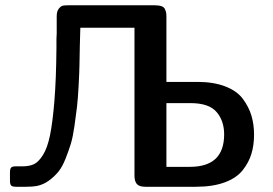

<svg xmlns="http://www.w3.org/2000/svg" viewBox="-20 -714 1045 734"><path d="M18.1 -22.9V-54.2Q18.1 -68.4 22.5 -73.2Q26.9 -78.1 40 -78.1H65.9Q91.8 -78.1 109.4 -86.2Q127 -94.2 144 -121.1Q161.1 -147.9 171.1 -196.5Q181.2 -245.1 188 -328.6Q194.8 -412.1 195.8 -530.8V-564.9L196.8 -586.9V-651.9Q196.8 -670.9 204.8 -680.9Q212.9 -690.9 220.5 -692.4Q228 -693.8 241.2 -693.8H570.8Q586.9 -693.8 596.9 -690.4Q606.9 -687 610.4 -679.4Q613.8 -671.9 615 -666Q616.2 -660.2 616.2 -647.9V-400.9H734.9Q796.9 -400.9 841.6 -383.5Q886.2 -366.2 908.7 -335.7Q931.2 -305.2 941.2 -272Q951.2 -238.8 951.2 -199Q951.2 -159.2 941.2 -126Q931.2 -92.8 907.5 -63Q883.8 -33.2 838.4 -16.6Q793 0 729 0H536.1Q512.2 0 503.2 -10.5Q494.1 -21 494.1 -43V-607.9H287.1Q286.1 -585.9 285.2 -540Q284.2 -489.3 283.7 -462.2Q283.2 -435.1 280.5 -385Q277.8 -335 274.4 -305.9Q271 -276.9 264.9 -233.9Q258.8 -190.9 251 -165Q243.2 -139.2 230.5 -107.2Q217.8 -75.2 202.4 -56.6Q187 -38.1 166 -22.9Q145 -7.8 120.1 -2.9Q106 0 78.1 0H42Q26.9 0 22.5 -4.9Q18.1 -9.8 18.1 -22.9ZM616.2 -76.2H706.1Q836.9 -76.2 836.9 -200.2Q836.9 -252 807.9 -285.9Q778.8 -319.8 708 -319.8H616.2Z"/></svg>

Font: CMU Sans Serif Demi Condensed
Style: DemiCondensed
Weight: 600
Width: 3
Version: Version 0.7.0